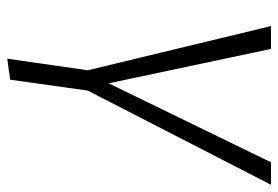

<svg xmlns="http://www.w3.org/2000/svg" viewBox="-139 -424 768 530"><g transform="rotate(90 245.0 -159.0)"><path d="M490 -523 230 -17 200 197 142 205 174 -17 52 -523H115L210 -75L428 -523Z"/></g></svg>

Font: FiraGO Light
Style: Italic
Weight: 300
Italic angle: -8°
Designer: bBox Type GmbH
Foundry: bBox Type GmbH
Version: Version 1.001